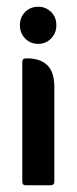

<svg xmlns="http://www.w3.org/2000/svg" viewBox="-20 -549 229 569"><path d="M39 -474Q39 -498 54.5 -513.5Q70 -529 93 -529Q116 -529 131.5 -513.5Q147 -498 147 -474Q147 -451 131.5 -435Q116 -419 93 -419Q70 -419 54.5 -435Q39 -451 39 -474ZM56 0Q46 0 46 -11V-364Q46 -376 56 -376H61Q99 -376 120 -356Q141 -336 141 -291V-11Q141 0 130 0Z"/></svg>

Font: Zain
Style: Bold
Weight: 700
Designer: Zain,Boutros
Foundry: Mobile Telecommunications Company (Zain), 2024
Version: Version 1.50; ttfautohint (v1.8.4)